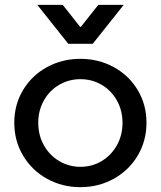

<svg xmlns="http://www.w3.org/2000/svg" viewBox="-20 -761 664 793"><path d="M312 -518Q387 -518 449.5 -484Q512 -450 548.5 -389.5Q585 -329 585 -254Q585 -179 548.5 -118Q512 -57 449.5 -22.5Q387 12 312 12Q237 12 174.5 -22.5Q112 -57 75.5 -118Q39 -179 39 -254Q39 -329 75.5 -389.5Q112 -450 174.5 -484Q237 -518 312 -518ZM312 -72Q360 -72 399.5 -95.5Q439 -119 462.5 -160.5Q486 -202 486 -254Q486 -305 462.5 -346.5Q439 -388 399.5 -411Q360 -434 312 -434Q265 -434 225 -411Q185 -388 161.5 -346.5Q138 -305 138 -254Q138 -202 161.5 -160.5Q185 -119 225 -95.5Q265 -72 312 -72ZM239 -741 311 -650H314L386 -741H491L363 -580H262L134 -741Z"/></svg>

Font: Museo Sans Medium
Style: Regular
Weight: 500
Designer: Jos Buivenga
Foundry: Jos Buivenga & Rosetta Type Foundry (extension, remastering)
Version: Version 3.600;PS 1.000;hotconv 1.0.88;makeotf.lib2.5.647800;